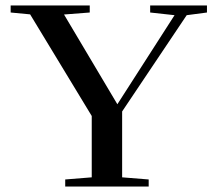

<svg xmlns="http://www.w3.org/2000/svg" viewBox="-20 -683 797 703"><path d="M218.8 0V-25.9L315.9 -33.7V-258.3L90.3 -630.4L19 -637.2V-663.1H308.6V-637.2L214.4 -629.9L409.7 -301.3L619.1 -627.4L529.8 -637.2V-663.1H737.8V-637.2L663.6 -627.4L427.2 -274.9V-33.7L524.4 -25.9V0Z"/></svg>

Font: Elstob Medium
Style: Regular
Weight: 500
Designer: Peter S. Baker
Version: Version 1.015